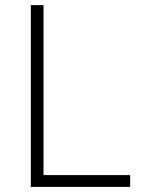

<svg xmlns="http://www.w3.org/2000/svg" viewBox="-20 -734 553 754"><path d="M150.9 -46.4H491.2V0H101.1V-713.9H150.9Z"/></svg>

Font: Open Sans Hebrew Light
Style: Regular
Weight: 300
Foundry: Ascender Corporation, Yanek Iontef
Version: Version 2.001;PS 002.001;hotconv 1.0.70;makeotf.lib2.5.58329